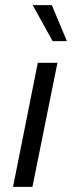

<svg xmlns="http://www.w3.org/2000/svg" viewBox="-20 -732 282 752"><path d="M128 -486H205L107 0H31ZM108 -712H183L242 -571H186Z"/></svg>

Font: mr_Source Sans Pro
Style: Italic
Weight: 400
Italic angle: -11°
Designer: Paul D. Hunt
Foundry: Adobe Systems Incorporated
Version: Version 1.036;July 10, 2024;FontCreator 11.5.0.2430 64-bit